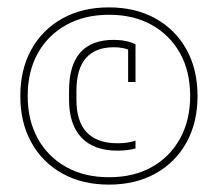

<svg xmlns="http://www.w3.org/2000/svg" viewBox="-20 -760 590 520"><path d="M275 -260Q203 -260 149 -290Q95 -320 65 -374Q35 -428 35 -500Q35 -572 65 -626Q95 -680 149 -710Q203 -740 275 -740Q347 -740 401 -710Q455 -680 485 -626Q515 -572 515 -500Q515 -428 485 -374Q455 -320 401 -290Q347 -260 275 -260ZM298 -352Q234 -352 200.5 -387.5Q167 -423 167 -490V-514Q167 -652 288 -652Q305 -652 320 -649Q335 -646 347 -640V-538H327V-635L332 -624Q313 -632 288 -632Q238 -632 212.5 -602.5Q187 -573 187 -514V-490Q187 -431 215 -401.5Q243 -372 298 -372Q314 -372 326 -374Q338 -376 347 -379V-358Q337 -355 324.5 -353.5Q312 -352 298 -352ZM275 -280Q342 -280 391 -307.5Q440 -335 467.5 -384.5Q495 -434 495 -500Q495 -567 467.5 -616Q440 -665 391 -692.5Q342 -720 275 -720Q209 -720 159.5 -692.5Q110 -665 82.5 -616Q55 -567 55 -500Q55 -434 82.5 -384.5Q110 -335 159.5 -307.5Q209 -280 275 -280Z"/></svg>

Font: M PLUS Code Latin SemiExpanded Thin
Style: Regular
Weight: 250
Width: 6
Designer: Coji Morishita
Foundry: UNDERFOREST DESIGN
Version: Version 1.002; ttfautohint (v1.8.3)